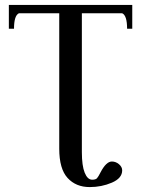

<svg xmlns="http://www.w3.org/2000/svg" viewBox="-20 -605 574 781"><path d="M221 0V-551H57Q37 -542 37 -488H16V-585H518V-488H497Q497 -542 477 -551H313V14Q313 69 324.5 97.5Q336 126 355 126Q369 126 374.5 120Q380 114 389 96Q412 52 435 52Q451 52 464 63Q477 74 477 88Q477 120 435 138Q393 156 345 156Q289 156 255 119Q221 82 221 0Z"/></svg>

Font: Judson
Style: Regular
Weight: 400
Version: Version 20110429